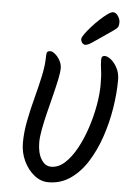

<svg xmlns="http://www.w3.org/2000/svg" viewBox="-62 -985 722 1040"><g transform="rotate(5 299.0 -465.0)"><path d="M241 9Q199 9 163.5 -19.5Q128 -48 106.5 -93.5Q85 -139 85 -192Q85 -250 97.5 -313.5Q110 -377 127 -441Q144 -505 156.5 -563.5Q169 -622 169 -669Q169 -686 173 -692.5Q177 -699 192 -699Q201 -699 216 -687Q231 -675 242.5 -654.5Q254 -634 254 -611Q254 -590 246 -551.5Q238 -513 226 -465Q214 -417 201.5 -367.5Q189 -318 181 -274.5Q173 -231 173 -203Q173 -146 194 -111Q215 -76 248 -76Q288 -76 322.5 -107.5Q357 -139 385.5 -191Q414 -243 434.5 -305Q455 -367 466 -429Q477 -491 477 -542Q477 -593 472.5 -621.5Q468 -650 468 -678Q468 -699 486 -699Q501 -699 520.5 -683.5Q540 -668 554.5 -640Q569 -612 569 -576Q569 -503 556 -422Q543 -341 517 -264.5Q491 -188 452 -126Q413 -64 360 -27.5Q307 9 241 9ZM374 -750Q366 -750 358.5 -758.5Q351 -767 351 -780Q351 -788 364 -806.5Q377 -825 397 -847.5Q417 -870 439.5 -891Q462 -912 481 -925.5Q500 -939 510 -939Q526 -939 537.5 -921.5Q549 -904 549 -888Q549 -867 542.5 -859Q536 -851 517 -838Q461 -800 434 -781Q407 -762 395.5 -756Q384 -750 374 -750Z"/></g></svg>

Font: Solitreo
Style: Regular
Weight: 400
Designer: Nathan Gross, Bryan Kirschen, Binghamton University
Foundry: Eli Heuer
Version: Version 1.100; ttfautohint (v1.8.4.7-5d5b)